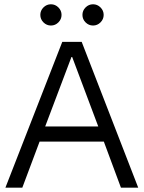

<svg xmlns="http://www.w3.org/2000/svg" viewBox="-20 -869 665 889"><path d="M5 0 268.3 -675H358.3L620 0H540L460.8 -213.3H163.3L83.3 0ZM189.2 -283.3H435L314.2 -605H310.8ZM410.8 -750.8Q390.8 -750.8 376.2 -765.4Q361.7 -780 361.7 -800Q361.7 -820 376.2 -834.6Q390.8 -849.2 410.8 -849.2Q430.8 -849.2 445.4 -834.6Q460 -820 460 -800Q460 -780 445.4 -765.4Q430.8 -750.8 410.8 -750.8ZM215.8 -750.8Q195.8 -750.8 181.2 -765.4Q166.7 -780 166.7 -800Q166.7 -820 181.2 -834.6Q195.8 -849.2 215.8 -849.2Q235.8 -849.2 250.4 -834.6Q265 -820 265 -800Q265 -780 250.4 -765.4Q235.8 -750.8 215.8 -750.8Z"/></svg>

Font: Funnel Sans Light Light
Style: Regular
Weight: 300
Version: Version 1.000